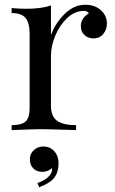

<svg xmlns="http://www.w3.org/2000/svg" viewBox="-20 -549 485 810"><path d="M431 -450Q431 -424 415.5 -405.5Q400 -387 374 -387Q352 -387 336.5 -401Q321 -415 321 -439Q321 -472 355 -493Q348 -503 334 -503Q295 -503 263 -472.5Q231 -442 213 -398Q195 -354 195 -315V-103Q195 -57 221.5 -39Q248 -21 301 -21V0L277 -1Q175 -4 147 -4Q121 -4 29 0V-21Q71 -21 88 -36.5Q105 -52 105 -93V-406Q105 -452 88 -473Q71 -494 29 -494V-515Q61 -512 91 -512Q154 -512 195 -526V-401Q213 -451 252.5 -490Q292 -529 340 -529Q380 -529 405.5 -506Q431 -483 431 -450ZM227 139Q227 177 209 200.5Q191 224 145 241L138 223Q164 215 182.5 198.5Q201 182 200 160Q182 176 158 176Q135 176 120.5 161.5Q106 147 106 122Q106 100 122.5 84.5Q139 69 162 69Q191 69 209 89Q227 109 227 139Z"/></svg>

Font: Myanmar April Display
Style: Regular
Weight: 400
Designer: Khon Soe Zaw Thu
Foundry: Myanmar OS
Version: Version 2.50 April 12, 2019